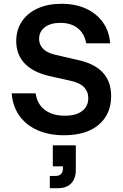

<svg xmlns="http://www.w3.org/2000/svg" viewBox="-20 -705 650 1015"><path d="M318.3 10Q237.5 10 176.7 -17.5Q115.8 -45 81.2 -95Q46.7 -145 41.7 -211.7H168.3Q176.7 -154.2 217.1 -123.8Q257.5 -93.3 323.3 -93.3Q382.5 -93.3 414.6 -118.3Q446.7 -143.3 446.7 -186.7Q446.7 -220.8 424.6 -243.8Q402.5 -266.7 355 -277.5L243.3 -302.5Q155 -322.5 110.4 -369.6Q65.8 -416.7 65.8 -487.5Q65.8 -546.7 95.4 -591.2Q125 -635.8 178.8 -660.4Q232.5 -685 305.8 -685Q379.2 -685 435 -659.2Q490.8 -633.3 524.2 -586.7Q557.5 -540 562.5 -475.8H435.8Q425.8 -529.2 390 -556.7Q354.2 -584.2 299.2 -584.2Q247.5 -584.2 217.1 -561.2Q186.7 -538.3 186.7 -499.2Q186.7 -469.2 207.9 -447.1Q229.2 -425 274.2 -415L390 -388.3Q479.2 -369.2 523.3 -321.7Q567.5 -274.2 567.5 -196.7Q567.5 -101.7 502.1 -45.8Q436.7 10 318.3 10ZM243.3 290V225H274.2Q293.3 225 302.9 214.6Q312.5 204.2 312.5 186.7V174.2H259.2V63.3H380.8V193.3Q380.8 238.3 356.7 264.2Q332.5 290 284.2 290Z"/></svg>

Font: Funnel Sans SemiBold
Style: Regular
Weight: 600
Designer: NORD ID, Kristian Moeller
Foundry: Dicotype
Version: Version 1.000